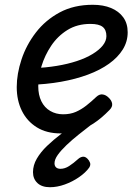

<svg xmlns="http://www.w3.org/2000/svg" viewBox="-20 -539 566 803"><path d="M234 19Q175 19 134 -6.5Q93 -32 71.5 -75.5Q50 -119 50 -175Q50 -230 70 -290.5Q90 -351 130 -403Q170 -455 229.5 -487Q289 -519 368 -519Q412 -519 444.5 -505.5Q477 -492 495.5 -466.5Q514 -441 514 -404Q514 -365 493.5 -332Q473 -299 436 -272.5Q399 -246 348 -227Q297 -208 235 -197Q173 -186 102 -184L122 -254Q172 -256 217.5 -263.5Q263 -271 301 -283.5Q339 -296 367 -313Q395 -330 410 -349Q425 -368 425 -388Q425 -414 409.5 -426.5Q394 -439 358 -439Q303 -439 262 -413.5Q221 -388 194 -347.5Q167 -307 153.5 -262Q140 -217 140 -178Q140 -142 153 -115.5Q166 -89 190 -75Q214 -61 244 -61Q274 -61 297 -71Q320 -81 341 -97.5Q362 -114 383 -134Q396 -146 409.5 -144Q423 -142 434 -131Q447 -119 449 -105.5Q451 -92 438 -79Q404 -44 371 -22.5Q338 -1 304 9Q270 19 234 19ZM189 244Q155 244 136.5 226.5Q118 209 118 181Q118 152 134 124.5Q150 97 176.5 71.5Q203 46 236 21Q269 -4 304 -29L370 -30V-24Q339 0 310 23Q281 46 258 68Q235 90 221.5 109Q208 128 208 144Q208 155 214.5 161Q221 167 233 167Q251 167 269 155.5Q287 144 308 125Q316 118 326 116.5Q336 115 346 125Q353 132 356.5 141.5Q360 151 353 162Q338 183 310.5 202Q283 221 251 232.5Q219 244 189 244Z"/></svg>

Font: Playwrite DK Uloopet
Style: Regular
Weight: 400
Designer: Veronika Burian, José Scaglione
Foundry: TypeTogether
Version: Version 1.002